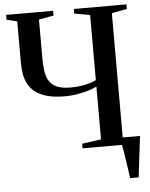

<svg xmlns="http://www.w3.org/2000/svg" viewBox="-61 -792 797 1022"><g transform="rotate(-5 338.0 -281.5)"><path d="M592.5 180Q589.5 158.5 585.8 132.8Q582 107 578.2 81.5Q574.5 56 570.8 34Q567 12 564 -2L535.5 -39H664.5Q662 -19.5 659.2 2.8Q656.5 25 653.8 48.5Q651 72 648.2 95.2Q645.5 118.5 642.8 140Q640 161.5 638 180ZM456 -321Q420 -303.5 373.5 -293.8Q327 -284 286.5 -284Q228.5 -284 189 -295.2Q149.5 -306.5 125.2 -326Q101 -345.5 88.2 -371Q75.5 -396.5 71 -425.8Q66.5 -455 66.5 -485V-703L10.5 -717.5V-743H261.5V-717.5L182.5 -703V-505.5Q182.5 -467.5 186 -435Q189.5 -402.5 202.8 -378.5Q216 -354.5 243.8 -341.2Q271.5 -328 320 -328Q350 -328 376 -332Q402 -336 422.2 -342.2Q442.5 -348.5 456 -355.5V-703.5L372.5 -718.5V-743H653.5V-718.5L572 -703V-39L654 -24V0H354V-24.5L456 -39Z"/></g></svg>

Font: Merriweather 120pt Medium
Style: Regular
Weight: 500
Version: Version 2.100